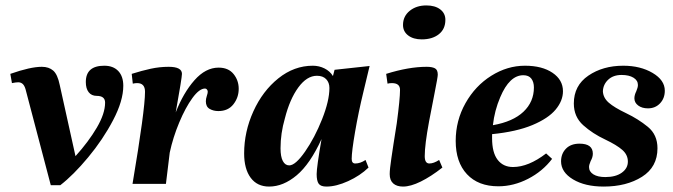

<svg xmlns="http://www.w3.org/2000/svg" viewBox="-20 -677 2478 707"><path d="M47 -374Q39 -374 24 -371L18 -405Q92 -431 134 -431Q160 -431 176 -417Q192 -403 200 -364L258 -102Q306 -155 336.5 -207Q367 -259 367 -299Q367 -324 336 -324Q317 -324 306.5 -337.5Q296 -351 296 -375Q296 -435 364 -435Q397 -435 415.5 -415.5Q434 -396 434 -361Q434 -306 396.5 -234.5Q359 -163 304.5 -97.5Q250 -32 202 5H167L76 -341Q72 -359 65 -366.5Q58 -374 47 -374Z M514 -339Q514 -371 485 -371Q477 -371 469 -369L465 -405Q503 -417 535.5 -424Q568 -431 601 -431Q650 -431 650 -405Q650 -391 627 -263Q655 -335 696 -381.5Q737 -428 785 -428Q821 -428 840 -404.5Q859 -381 859 -350Q859 -318 839.5 -293Q820 -268 784 -268Q766 -268 752 -276Q738 -284 738 -304Q738 -313 741.5 -323.5Q745 -334 745 -339Q745 -344 742 -347.5Q739 -351 735 -351Q714 -351 688.5 -316Q663 -281 640 -226Q617 -171 605 -115L591 0H468Q514 -273 514 -339Z M879 -112Q879 -192 913 -267Q947 -342 1005 -388.5Q1063 -435 1132 -435Q1155 -435 1175 -425Q1195 -415 1206 -397L1212 -420L1341 -434L1318 -338Q1300 -264 1287.5 -191.5Q1275 -119 1275 -92Q1275 -75 1288 -75Q1307 -75 1326 -88L1337 -60Q1306 -30 1262 -10Q1218 10 1182 10Q1161 10 1153.5 -0.5Q1146 -11 1146 -36Q1146 -61 1164 -165Q1122 -73 1072.5 -31.5Q1023 10 971 10Q927 10 903 -22.5Q879 -55 879 -112ZM1193 -353Q1193 -373 1181 -385.5Q1169 -398 1147 -398Q1110 -398 1078.5 -355Q1047 -312 1029 -241Q1013 -186 1013 -131Q1013 -100 1021.5 -84Q1030 -68 1045 -68Q1068 -68 1103.5 -119Q1139 -170 1166 -238Q1193 -306 1193 -353Z M1415 -36Q1415 -53 1421 -93.5Q1427 -134 1429 -147L1441 -223Q1453 -313 1453 -346Q1453 -371 1423 -371Q1415 -371 1407 -369L1402 -405Q1485 -431 1551 -431Q1571 -431 1581.5 -425.5Q1592 -420 1592 -402Q1592 -393 1580 -333Q1563 -246 1560 -230Q1544 -144 1544 -102Q1544 -75 1561 -75Q1577 -75 1597 -88L1609 -60Q1567 -27 1529.5 -8.5Q1492 10 1464 10Q1441 10 1428 -1.5Q1415 -13 1415 -36ZM1464 -585Q1464 -617 1488.5 -637Q1513 -657 1550 -657Q1582 -657 1601 -642.5Q1620 -628 1620 -604Q1620 -570 1596 -551Q1572 -532 1533 -532Q1502 -532 1483 -546.5Q1464 -561 1464 -585Z M1658 -158Q1658 -233 1694 -297Q1730 -361 1789 -398Q1848 -435 1913 -435Q1976 -435 2014.5 -409Q2053 -383 2053 -341Q2053 -306 2026 -273.5Q1999 -241 1940.5 -216.5Q1882 -192 1792 -183V-168Q1792 -115 1812.5 -88.5Q1833 -62 1869 -62Q1926 -62 1991 -112L2013 -92Q1978 -46 1924.5 -18.5Q1871 9 1815 9Q1741 9 1699.5 -35.5Q1658 -80 1658 -158ZM1946 -355Q1946 -375 1936.5 -387.5Q1927 -400 1907 -400Q1856 -400 1822 -319Q1801 -270 1795 -216Q1869 -229 1907.5 -265.5Q1946 -302 1946 -355Z M2046 -83Q2046 -111 2064 -129.5Q2082 -148 2114 -148Q2163 -148 2163 -111Q2163 -98 2155 -84Q2149 -70 2149 -62Q2149 -45 2165 -35Q2181 -25 2209 -25Q2247 -25 2269.5 -41Q2292 -57 2292 -82Q2292 -107 2271.5 -125Q2251 -143 2209 -163Q2162 -185 2127.5 -216Q2093 -247 2093 -296Q2093 -362 2146.5 -398.5Q2200 -435 2275 -435Q2338 -435 2383 -408.5Q2428 -382 2428 -343Q2428 -315 2410.5 -296.5Q2393 -278 2366 -278Q2344 -278 2330 -288.5Q2316 -299 2316 -315Q2316 -327 2323 -341Q2329 -355 2329 -364Q2329 -381 2312.5 -391Q2296 -401 2269 -401Q2238 -401 2219.5 -383.5Q2201 -366 2200 -341Q2201 -317 2221.5 -299Q2242 -281 2286 -260Q2330 -239 2365.5 -210Q2401 -181 2401 -131Q2401 -62 2344 -26Q2287 10 2203 10Q2134 10 2090 -16.5Q2046 -43 2046 -83Z"/></svg>

Font: Unna
Style: Bold Italic
Weight: 700
Italic angle: -8.05°
Designer: Jorge de Buen Unna
Foundry: Omnibus-Type
Version: Version 2.008